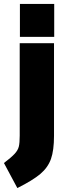

<svg xmlns="http://www.w3.org/2000/svg" viewBox="-44 -719 350 974"><path d="M0 0ZM-24 108Q14 79 30.5 61Q47 43 51.5 24.5Q56 6 56 -31V-500H230V-30Q230 44 214.5 87.5Q199 131 160.5 163.5Q122 196 44 235ZM57 -699H231V-532H57Z"/></svg>

Font: Cairo Black
Style: Regular
Weight: 900
Designer: Mohamed Gaber, the designers of Titillium
Foundry: Kief Type Foundry
Version: Version 2.009; ttfautohint (v1.5.33-1714) -l 8 -r 50 -G 200 